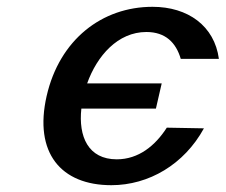

<svg xmlns="http://www.w3.org/2000/svg" viewBox="-20 -530 663 564"><path d="M470 -155C436 -102 387 -62 323 -62C239 -62 210 -129 219 -211H438L455 -285H236C265 -366 326 -436 410 -436C466 -436 497 -405 511 -357H623C610 -454 532 -510 428 -510C280 -510 155 -414 117 -248C79 -81 159 14 307 14C417 14 521 -47 579 -153Z"/></svg>

Font: Perun Medium Italic
Style: Regular
Weight: 500
Italic angle: -12°
Foundry: Copyright (c) Stefan Peev, Context Ltd, 2016
Version: Version 1.026